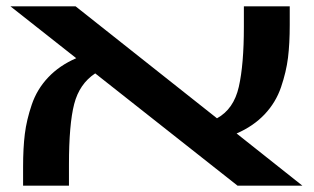

<svg xmlns="http://www.w3.org/2000/svg" viewBox="-20 -587 994 607"><path d="M936 0H731L281 -355Q231 -322 214.5 -258Q198 -194 198 -66V0H53V-60Q53 -119 58.5 -163.5Q64 -208 80.5 -256.5Q97 -305 132.5 -342.5Q168 -380 221 -403L13 -567H219L666 -213Q719 -242 735 -312.5Q751 -383 751 -502V-567H896V-508Q896 -449 890.5 -404.5Q885 -360 868.5 -311.5Q852 -263 816.5 -225.5Q781 -188 728 -165Z"/></svg>

Font: FiraGO SemiBold
Style: Regular
Weight: 600
Designer: bBox Type
Foundry: bBox Type GmbH
Version: Version 1.001;PS 001.001;hotconv 1.0.88;makeotf.lib2.5.64775